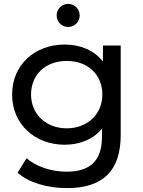

<svg xmlns="http://www.w3.org/2000/svg" viewBox="-20 -763 730 983"><path d="M311 -22C388 -22 457 -49 502 -104V-62C502 58 444 116 320 116C243 116 165 90 116 47L70 121C126 172 223 200 323 200C506 200 598 113 598 -72V-530H507V-448C463 -505 391 -535 311 -535C158 -535 42 -431 42 -279C42 -128 158 -22 311 -22ZM322 -451C429 -451 504 -382 504 -279C504 -178 427 -106 322 -106C216 -106 139 -178 139 -279C139 -382 214 -451 322 -451ZM329 -625C362 -625 388 -651 388 -684C388 -717 362 -743 329 -743C296 -743 270 -717 270 -684C270 -651 296 -625 329 -625Z"/></svg>

Font: Malon Grotesk Med
Style: Regular
Weight: 500
Designer: Julieta Ulanovsky
Foundry: Julieta Ulanovsky
Version: Version 7.200